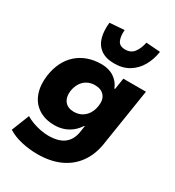

<svg xmlns="http://www.w3.org/2000/svg" viewBox="-225 -912 1127 1235"><g transform="rotate(30 338.5 -295.0)"><path d="M245 191Q184 191 125.5 177.5Q67 164 25 137L77 6Q100 20 128.5 30.5Q157 41 188 47Q219 53 246 53Q322 53 362.5 22Q403 -9 413 -70L420 -118L416 -117Q397 -87 370 -66Q343 -45 312 -35Q281 -25 247 -25Q176 -25 127.5 -57Q79 -89 58.5 -146Q38 -203 48 -278Q56 -334 78 -378.5Q100 -423 135 -454Q170 -485 215.5 -501Q261 -517 314 -517Q370 -517 409 -491Q448 -465 464 -422H469L482 -506H650L583 -79Q570 5 526 66Q482 127 411 159Q340 191 245 191ZM312 -162Q345 -162 370.5 -176.5Q396 -191 412 -217.5Q428 -244 432 -277Q439 -323 416 -351Q393 -379 346 -379Q314 -379 288.5 -365Q263 -351 247.5 -325.5Q232 -300 227 -267Q221 -220 243.5 -191Q266 -162 312 -162ZM381 -561Q318 -561 280.5 -589Q243 -617 230.5 -665Q218 -713 225 -773L333 -781Q329 -733 342.5 -703.5Q356 -674 398 -674Q440 -674 462.5 -703.5Q485 -733 495 -781L600 -773Q591 -713 563.5 -665Q536 -617 490.5 -589Q445 -561 381 -561Z"/></g></svg>

Font: Nunito Sans 7pt Black
Style: Italic
Weight: 900
Italic angle: -9°
Version: Version 3.101;gftools[0.9.27]